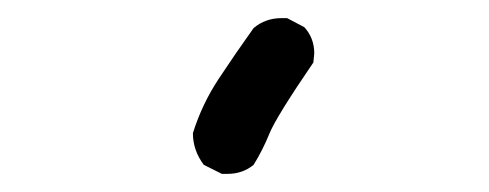

<svg xmlns="http://www.w3.org/2000/svg" viewBox="-20 -844 540 212"><path d="M231 -652H225L205 -662Q193 -678 193 -697Q203 -729 221.5 -757Q240 -785 260 -813Q273 -824 291 -824H297L316 -814Q327 -802 327 -785L326 -775Q285 -715 277.5 -696.5Q270 -678 260 -662Q248 -652 231 -652Z"/></svg>

Font: Xiaolai Mono SC
Style: Regular
Weight: 400
Monospace: yes
Designer: LXGW / Nozomi Seto
Version: Version 3.113;September 30, 2024